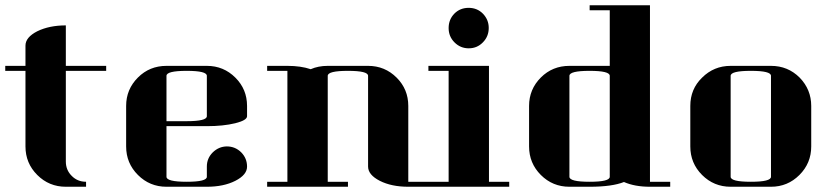

<svg xmlns="http://www.w3.org/2000/svg" viewBox="-20 -712 3189 732"><path d="M0 -441.9V-460.9H77.1V-538.1Q77.1 -569.8 122.1 -592.8Q168 -615.2 231 -615.2V-460.9H384.8V-441.9H231V-96.2Q231 -64 252.9 -42Q274.9 -19 308.1 -19V0H231Q167 0 122.1 -44.9Q77.1 -89.8 77.1 -153.8V-441.9Z M460.9 -153.8V-308.1Q460.9 -371.6 505.9 -416.5Q550.3 -460.9 614.7 -460.9H768.6Q832.5 -460.9 877.4 -416Q921.9 -371.6 921.9 -308.1V-269Q921.9 -253.4 877 -242.2Q831.1 -231 768.6 -231H614.7V-38.1Q614.7 -19 691.9 -19Q768.6 -19 768.6 -38.1V-77.1Q768.6 -108.4 791 -130.9Q814 -153.3 844.7 -153.8Q877 -153.8 899.9 -130.9Q921.9 -108.4 921.9 -76.7Q921.9 -45.4 877 -22.5Q832.5 0 768.6 0H614.7Q550.8 0 505.9 -44.9Q460.9 -89.8 460.9 -153.8ZM614.7 -250H691.9Q768.6 -250 768.6 -269V-422.9Q768.6 -441.9 691.9 -441.9Q614.7 -441.9 614.7 -422.9Z M998.5 0V-19H1075.7V-441.9H998.5V-460.9H1075.7Q1127 -460.9 1164.6 -448.2Q1193.4 -460.9 1229.5 -460.9H1383.3Q1447.3 -460.9 1492.2 -416Q1536.6 -371.6 1536.6 -308.1V-19H1613.8V0H1536.6Q1472.7 0 1428.2 -22.5Q1383.3 -45.4 1383.3 -77.1V-422.9Q1383.3 -441.9 1306.6 -441.9Q1229.5 -441.9 1229.5 -422.9V-19H1306.6V0Z M1613.3 0V-19H1690.4V-441.9H1613.3V-460.9H1844.2V-19H1921.4V0ZM1690.4 -605Q1690.4 -637.7 1712.4 -660.2Q1734.4 -682.1 1766.6 -682.1Q1799.3 -682.1 1821.3 -659.7Q1843.3 -636.7 1843.3 -605.5Q1843.3 -573.2 1821.3 -550.8Q1799.3 -527.8 1767.1 -527.8Q1735.4 -527.8 1712.9 -550.3Q1690.4 -572.8 1690.4 -605Z M1997.1 -153.8V-308.1Q1997.1 -371.6 2042 -416.5Q2086.4 -460.9 2150.9 -460.9H2304.7V-672.9H2228V-691.9H2458V-19H2535.2V0H2458Q2399.9 0 2358.9 -18.1Q2313.5 0 2228 0H2150.9Q2086.9 0 2042 -44.9Q1997.1 -89.8 1997.1 -153.8ZM2150.9 -38.1Q2150.9 -19 2228 -19Q2304.7 -19 2304.7 -38.1V-422.9Q2304.7 -441.9 2228 -441.9Q2150.9 -441.9 2150.9 -422.9Z M2611.8 -153.8V-308.1Q2611.8 -372.6 2656.7 -416Q2701.7 -460.9 2765.6 -460.9H2919.4Q2983.9 -460.9 3028.8 -416Q3072.8 -370.6 3072.8 -308.1V-153.8Q3072.8 -89.8 3027.8 -44.9Q2982.9 0 2919.4 0H2765.6Q2701.7 0 2656.7 -44.9Q2611.8 -89.8 2611.8 -153.8ZM2765.6 -38.1Q2765.6 -19 2842.8 -19Q2919.4 -19 2919.4 -38.1V-422.9Q2919.4 -441.9 2842.8 -441.9Q2765.6 -441.9 2765.6 -422.9Z"/></svg>

Font: Hjet
Style: Regular
Weight: 400
Designer: T. Christopher White
Version: Version 1.2